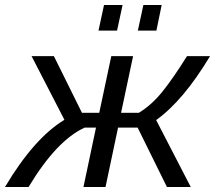

<svg xmlns="http://www.w3.org/2000/svg" viewBox="-54 -746 858 766"><path d="M339 -624 361 -726H435L413 -624ZM496 -624 518 -726H591L570 -624ZM-34 0Q82 -195 203 -268L72 -522H161L273 -296H342L390 -522H477L429 -296H500Q551 -327 594 -380.5Q637 -434 692 -522H784Q677 -344 569 -267L707 0H612L495 -237H417L367 0H279L329 -237H284Q172 -186 60 0Z"/></svg>

Font: Raleway-v4020 Medium
Style: Italic
Weight: 500
Italic angle: -12°
Designer: Matt McInerney, Pablo Impallari, Rodrigo Fuenzalida
Foundry: Matt McInerney, Pablo Impallari, Rodrigo Fuenzalida
Version: Version 4.020;PS 004.020;hotconv 1.0.88;makeotf.lib2.5.64775